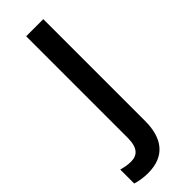

<svg xmlns="http://www.w3.org/2000/svg" viewBox="-303 -558 817 817"><g transform="rotate(-45 105.0 -149.5)"><path d="M30 240C132 240 178 177 178 74V-539H75V72C75 133 51 154 13 154C-8 154 -25 150 -43 145V229C-26 235 2 240 30 240Z"/></g></svg>

Font: Noto Sans Myanmar SemiCondensed Medium
Style: Regular
Weight: 500
Width: 4
Designer: Monotype Design Team
Foundry: Monotype Imaging Inc.
Version: Version 2.107